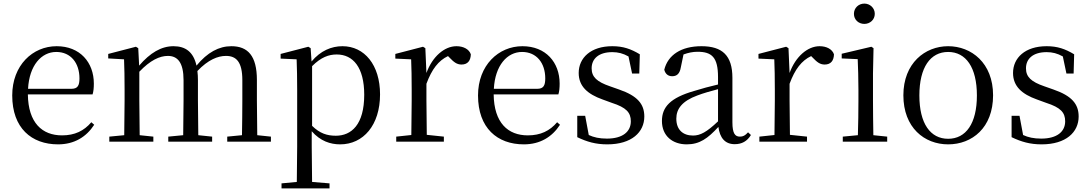

<svg xmlns="http://www.w3.org/2000/svg" viewBox="-20 -788 6066 1068"><path d="M303 15C393 15 460 -26 504 -94L488 -108C447 -60 396 -35 325 -35C215 -35 137 -104 135 -263H495C500 -279 502 -299 502 -323C502 -441 425 -531 295 -531C162 -531 48 -425 48 -257C48 -76 155 15 303 15ZM136 -294C143 -424 210 -499 293 -499C374 -499 422 -437 422 -352C422 -312 412 -294 377 -294Z M1324 0H1487V-28L1411 -36L1409 -229V-343C1409 -477 1359 -531 1267 -531C1198 -531 1134 -497 1073 -423C1056 -499 1012 -531 945 -531C877 -531 815 -494 754 -423L749 -520L736 -528L582 -488V-463L670 -458C672 -408 673 -358 673 -290V-229L671 -36L588 -28V0H833V-28L757 -36L755 -229V-389C816 -453 868 -477 914 -477C968 -477 1001 -440 1001 -342V-229L999 -36L916 -28V0H1160V-28L1083 -36L1081 -229V-342C1081 -360 1080 -377 1078 -393C1138 -456 1192 -477 1237 -477C1294 -477 1328 -444 1328 -342V-229C1328 -173 1327 -92 1326 -36L1244 -28V0Z M1872 15C2001 15 2094 -92 2094 -263C2094 -427 2007 -531 1885 -531C1824 -531 1763 -506 1713 -446L1708 -520L1695 -528L1541 -488V-462L1630 -458C1632 -408 1633 -355 1633 -287V27L1631 224L1546 232V260H1813V232L1716 224L1714 27V-58C1762 -3 1818 15 1872 15ZM1716 -420C1766 -470 1809 -485 1853 -485C1944 -485 2006 -413 2006 -261C2006 -95 1935 -33 1848 -33C1799 -33 1759 -46 1716 -88Z M2267 0H2449V-28L2354 -38L2352 -229V-322C2382 -403 2419 -451 2472 -476L2481 -467C2504 -443 2521 -429 2547 -429C2582 -429 2598 -451 2599 -486C2589 -515 2557 -531 2519 -531C2452 -531 2385 -473 2352 -382L2346 -520L2333 -528L2179 -488V-462L2267 -458C2269 -408 2270 -358 2270 -289V-229L2268 -37L2184 -28V0Z M2894 15C2984 15 3051 -26 3095 -94L3079 -108C3038 -60 2987 -35 2916 -35C2806 -35 2728 -104 2726 -263H3086C3091 -279 3093 -299 3093 -323C3093 -441 3016 -531 2886 -531C2753 -531 2639 -425 2639 -257C2639 -76 2746 15 2894 15ZM2727 -294C2734 -424 2801 -499 2884 -499C2965 -499 3013 -437 3013 -352C3013 -312 3003 -294 2968 -294Z M3358 15C3494 15 3564 -53 3564 -140C3564 -210 3525 -255 3424 -290L3373 -308C3300 -333 3271 -360 3271 -408C3271 -461 3310 -498 3386 -498C3418 -498 3446 -491 3476 -474L3496 -379H3536L3539 -486C3489 -516 3446 -531 3386 -531C3266 -531 3199 -466 3199 -382C3199 -307 3250 -264 3331 -235L3383 -216C3464 -190 3489 -162 3489 -113C3489 -56 3444 -17 3356 -17C3314 -17 3283 -24 3255 -37L3235 -144H3191V-25C3245 1 3294 15 3358 15Z M4067 14C4106 14 4136 -2 4157 -37L4141 -52C4125 -34 4113 -28 4096 -28C4069 -28 4054 -45 4054 -108V-355C4054 -479 3998 -531 3882 -531C3769 -531 3695 -482 3675 -400C3681 -377 3696 -364 3719 -364C3744 -364 3761 -377 3767 -413L3782 -485C3809 -495 3834 -500 3860 -500C3939 -500 3974 -470 3974 -359V-318C3930 -308 3883 -295 3841 -282C3709 -244 3662 -193 3662 -115C3662 -32 3721 15 3800 15C3872 15 3917 -18 3976 -82C3984 -22 4012 14 4067 14ZM3974 -113C3911 -53 3875 -34 3835 -34C3779 -34 3742 -66 3742 -128C3742 -183 3775 -226 3859 -257C3893 -270 3933 -281 3974 -292Z M4287 0H4469V-28L4374 -38L4372 -229V-322C4402 -403 4439 -451 4492 -476L4501 -467C4524 -443 4541 -429 4567 -429C4602 -429 4618 -451 4619 -486C4609 -515 4577 -531 4539 -531C4472 -531 4405 -473 4372 -382L4366 -520L4353 -528L4199 -488V-462L4287 -458C4289 -408 4290 -358 4290 -289V-229L4288 -37L4204 -28V0Z M4788 -655C4819 -655 4846 -678 4846 -711C4846 -744 4819 -768 4788 -768C4756 -768 4730 -744 4730 -711C4730 -678 4756 -655 4788 -655ZM4751 0H4915V-28L4838 -36C4837 -92 4836 -175 4836 -229V-380L4839 -520L4827 -528L4662 -489V-463L4751 -459C4753 -409 4755 -356 4755 -289V-229C4755 -175 4754 -92 4752 -36L4668 -28V0Z M5254 15C5387 15 5504 -77 5504 -258C5504 -438 5383 -531 5254 -531C5126 -531 5005 -437 5005 -258C5005 -78 5122 15 5254 15ZM5254 -16C5155 -16 5094 -101 5094 -257C5094 -413 5155 -499 5254 -499C5353 -499 5414 -413 5414 -257C5414 -101 5353 -16 5254 -16Z M5774 15C5910 15 5980 -53 5980 -140C5980 -210 5941 -255 5840 -290L5789 -308C5716 -333 5687 -360 5687 -408C5687 -461 5726 -498 5802 -498C5834 -498 5862 -491 5892 -474L5912 -379H5952L5955 -486C5905 -516 5862 -531 5802 -531C5682 -531 5615 -466 5615 -382C5615 -307 5666 -264 5747 -235L5799 -216C5880 -190 5905 -162 5905 -113C5905 -56 5860 -17 5772 -17C5730 -17 5699 -24 5671 -37L5651 -144H5607V-25C5661 1 5710 15 5774 15Z"/></svg>

Font: Harano Aji Mincho KR
Style: Regular
Weight: 400
Foundry: Masamichi Hosoda
Version: HaranoAjiMinchoKR-Regular version 20230610;ttx 4.39.4